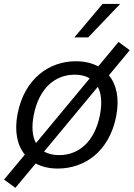

<svg xmlns="http://www.w3.org/2000/svg" viewBox="-21 -822 662 950"><path d="M554 -247C571 -335.5 555.5 -403.5 518 -449.5L621 -573.5L565.5 -614.5L465 -493.5C433.5 -510.5 396 -519 355 -519C221.5 -519 100 -432.5 66 -259C49 -171 64.5 -102.5 102 -57L-1 66.5L55 107.5L155.5 -13C186.5 3.5 224 12 265 12C399 12 520 -73.5 554 -247ZM473.5 -253C447.5 -120.5 368.5 -54.5 271.5 -54.5C242.5 -54.5 217.5 -60.5 197 -72L463 -392.5C480.5 -359.5 485 -313 473.5 -253ZM347 -637 486.5 -802.5H573.5L415.5 -637ZM146 -253C172 -385.5 251.5 -452.5 348.5 -452.5C377.5 -452.5 402.5 -446.5 423 -434.5L157 -114C139 -147 134.5 -193 146 -253Z"/></svg>

Font: Monaspace Neon Light
Style: Italic
Weight: 300
Italic angle: -11°
Designer: Riley Cran & the Lettermatic Team
Foundry: Lettermatic
Version: Version 1.200 (Monaspace Neon)